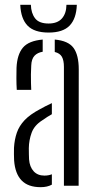

<svg xmlns="http://www.w3.org/2000/svg" viewBox="-20 -770 402 796"><path d="M38.5 -105Q38 -118.5 37.8 -130.5Q37.5 -142.5 38 -157Q40 -191.5 49.8 -219.8Q59.5 -248 82 -271.8Q104.5 -295.5 145 -317Q156 -323 168.8 -329.8Q181.5 -336.5 195 -342.5V-296.5Q186.5 -292 176.5 -285.5Q166.5 -279 155 -271Q122.5 -250.5 111.2 -219.8Q100 -189 99.5 -156Q99.5 -142 99.8 -130.5Q100 -119 100.5 -109Q103 -78 119.5 -60Q136 -42 164 -42Q181.5 -42 195 -47.5V-4.5Q176 6 148.5 6Q96.5 6 69.5 -22Q42.5 -50 38.5 -105ZM49.5 -397.5Q48 -422 48 -445.2Q48 -468.5 48.5 -489Q51 -544 75 -572.5Q99 -601 157 -606V-555.5Q135.5 -552 123 -538.8Q110.5 -525.5 109.5 -498Q108.5 -481 108.2 -461.8Q108 -442.5 108.5 -425.5Q109 -408.5 109.5 -397.5ZM245 0V-492.5Q245 -520 236.5 -534.8Q228 -549.5 207 -554.5V-606Q263.5 -601 285 -571.2Q306.5 -541.5 306.5 -482L306 0ZM181.5 -635Q122 -635 94.2 -663.8Q66.5 -692.5 64 -750H108Q109 -715.5 125.5 -694Q142 -672.5 181.5 -672.5Q218 -672.5 236.5 -693.2Q255 -714 255.5 -750H298.5Q296.5 -693 268.8 -664Q241 -635 181.5 -635Z"/></svg>

Font: Big Shoulders Stencil Text Thin Light
Style: Regular
Weight: 300
Version: Version 2.001